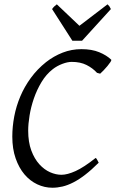

<svg xmlns="http://www.w3.org/2000/svg" viewBox="-20 -858 537 891"><path d="M496.1 -581.1Q498 -578.6 492.7 -570.3Q487.3 -562 478.8 -551.8Q470.2 -541.5 460.7 -531.5Q451.2 -521.5 444.8 -516.1L430.2 -520Q410.2 -542 381.6 -556.4Q353 -570.8 313 -570.8Q293.5 -570.8 269 -561.5Q244.6 -552.2 225.1 -537.1Q194.3 -513.2 172.6 -477.1Q150.9 -440.9 137.2 -401.1Q123.5 -361.3 117.2 -322Q110.8 -282.7 110.8 -252Q110.8 -198.7 125.2 -159.9Q139.6 -121.1 162.4 -95.9Q185.1 -70.8 212.2 -58.8Q239.3 -46.9 265.1 -46.9Q292.5 -46.9 330.8 -64.2Q369.1 -81.5 423.8 -125Q426.3 -124 428.2 -120.8Q430.2 -117.7 432.1 -114.3Q434.1 -110.8 435.5 -107.7Q437 -104.5 438 -103Q404.8 -69.8 375.7 -47.4Q346.7 -24.9 320.3 -11.5Q293.9 2 270 7.6Q246.1 13.2 223.1 13.2Q186.5 13.2 152.8 -2.7Q119.1 -18.6 93.5 -48.8Q67.9 -79.1 52.5 -123.3Q37.1 -167.5 37.1 -224.1Q37.1 -270 46.1 -317.6Q55.2 -365.2 74.2 -410.4Q93.3 -455.6 123 -496.3Q152.8 -537.1 193.8 -569.8Q229.5 -597.7 270.8 -613.8Q312 -629.9 357.9 -629.9Q406.2 -629.9 440.4 -615.7Q474.6 -601.6 496.1 -581.1ZM360.8 -668.9H315.9L221.7 -815.9Q228.5 -825.2 232.4 -828.6Q236.3 -832 243.7 -837.9L348.6 -738.3L479 -837.9Q484.9 -832.5 487.5 -828.9Q490.2 -825.2 494.6 -815.9Z"/></svg>

Font: GentiumAlt
Style: Italic
Weight: 400
Italic angle: -7°
Designer: J. Victor Gaultney
Version: Version 1.02; 2005; OFL release